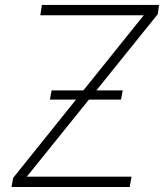

<svg xmlns="http://www.w3.org/2000/svg" viewBox="-20 -747 655 767"><path d="M25.9 0 32.7 -36.6 283.7 -349.1H179.3L186.1 -386H313.2L554.3 -686.1H141L147.4 -727.3H615.4L610.4 -690.7L365.1 -386H470.2L463.4 -349.1H335.2L87 -41.2H505.3L498.2 0Z"/></svg>

Font: Inter P Extra Light
Style: Italic
Weight: 200
Italic angle: 9.39999°
Designer: Rasmus Andersson
Foundry: rsms
Version: Version 3.018;git-588b23468